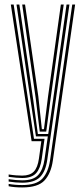

<svg xmlns="http://www.w3.org/2000/svg" viewBox="-20 -620 370 843"><path d="M77.5 203Q42.8 203 18 197.8V187.5Q45.2 192.5 77.5 192.5Q139.8 192.5 165.9 164.4Q192 136.2 199.8 83.5L297.2 -600H309.8L212 85.2Q204 141 175.6 172Q147.2 203 77.5 203ZM77.5 161.5Q54.5 161.5 18 156.5V146Q36.8 149 51.8 150Q66.8 151 77.5 151Q111.5 151 128.5 133.4Q145.5 115.8 151 75.8L161.5 0H118.8L27.5 -600H40L129.2 -10.5H175.5L163.2 77.8Q157.5 119 138.8 140.2Q120 161.5 77.5 161.5ZM77.5 182.2Q48.5 182.2 18 177.2V166.8Q34.8 169.2 50 170.5Q65.2 171.8 77.5 171.8Q126.8 171.8 147.9 148.2Q169 124.8 175.5 79.8L190 -21.2H137.8L115.5 -170.5L52.5 -600H65L126.2 -179.5L146.2 -31.8H191.8L272.2 -600H284.8L187.5 81.5Q180.2 133 155.5 157.6Q130.8 182.2 77.5 182.2ZM154.5 -42.2 136.8 -188.5 77.5 -600H90L148.2 -197L163.8 -52.8H173L191 -196.8L247.2 -600H259.8L201.5 -182.2L183 -42.2Z"/></svg>

Font: Big Shoulders Inline Text Light
Style: Regular
Weight: 300
Designer: Patric King
Foundry: XO Type Co
Version: Version 1.000